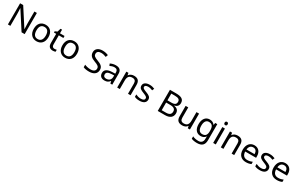

<svg xmlns="http://www.w3.org/2000/svg" viewBox="360 -3055 8705 5613"><g transform="rotate(30 4712.0 -248.5)"><path d="M663 0V-714H579V-311C579 -246 584 -155 586 -123H582L201 -714H97V0H180V-399C180 -472 175 -546 172 -593H176L558 0Z M1311 -269C1311 -446 1209 -546 1064 -546C910 -546 815 -446 815 -269C815 -91 919 10 1061 10C1214 10 1311 -91 1311 -269ZM906 -269C906 -396 953 -472 1062 -472C1171 -472 1220 -396 1220 -269C1220 -142 1171 -63 1063 -63C954 -63 906 -142 906 -269Z M1629 -62C1580 -62 1545 -93 1545 -158V-468H1700V-536H1545V-659H1493L1458 -545L1381 -510V-468H1457V-156C1457 -26 1530 10 1614 10C1646 10 1685 3 1704 -6V-73C1687 -67 1655 -62 1629 -62Z M2277 -269C2277 -446 2175 -546 2030 -546C1876 -546 1781 -446 1781 -269C1781 -91 1885 10 2027 10C2180 10 2277 -91 2277 -269ZM1872 -269C1872 -396 1919 -472 2028 -472C2137 -472 2186 -396 2186 -269C2186 -142 2137 -63 2029 -63C1920 -63 1872 -142 1872 -269Z M3093 -191C3093 -303 3024 -350 2898 -397C2782 -440 2742 -469 2742 -541C2742 -603 2788 -645 2877 -645C2939 -645 2998 -628 3048 -607L3076 -684C3022 -708 2957 -724 2879 -724C2744 -724 2651 -655 2651 -542C2651 -431 2713 -374 2835 -330C2964 -283 3003 -253 3003 -183C3003 -112 2948 -68 2842 -68C2766 -68 2690 -89 2642 -110V-24C2687 -2 2758 10 2838 10C2994 10 3093 -64 3093 -191Z M3428 -545C3358 -545 3292 -524 3245 -499L3272 -433C3316 -454 3367 -474 3423 -474C3493 -474 3534 -444 3534 -355V-323L3443 -320C3268 -315 3186 -256 3186 -149C3186 -40 3258 10 3355 10C3445 10 3488 -17 3535 -76H3539L3556 0H3620V-365C3620 -490 3558 -545 3428 -545ZM3454 -259 3533 -262V-214C3533 -110 3465 -61 3375 -61C3317 -61 3277 -88 3277 -148C3277 -216 3320 -254 3454 -259Z M4044 -546C3976 -546 3910 -519 3875 -463H3870L3857 -536H3786V0H3874V-278C3874 -403 3912 -472 4031 -472C4113 -472 4151 -429 4151 -343V0H4238V-349C4238 -487 4172 -546 4044 -546Z M4753 -148C4753 -234 4694 -269 4592 -307C4489 -346 4454 -364 4454 -409C4454 -449 4493 -474 4565 -474C4617 -474 4667 -459 4712 -440L4742 -510C4692 -532 4636 -546 4571 -546C4451 -546 4370 -495 4370 -404C4370 -316 4432 -284 4536 -244C4641 -204 4668 -180 4668 -140C4668 -92 4630 -61 4541 -61C4478 -61 4413 -83 4371 -104V-24C4412 -2 4464 10 4539 10C4670 10 4753 -44 4753 -148Z M5359 -714H5155V0H5406C5559 0 5654 -73 5654 -203C5654 -314 5584 -359 5494 -374V-379C5582 -395 5630 -453 5630 -537C5630 -667 5537 -714 5359 -714ZM5377 -410H5245V-637H5363C5484 -637 5537 -605 5537 -527C5537 -450 5499 -410 5377 -410ZM5245 -335H5382C5514 -335 5558 -285 5558 -210C5558 -130 5515 -76 5389 -76H5245Z M6241 -536H6153V-257C6153 -132 6114 -63 5995 -63C5914 -63 5876 -105 5876 -191V-536H5787V-185C5787 -49 5853 10 5982 10C6051 10 6117 -15 6152 -71H6156L6169 0H6241Z M6601 -546C6463 -546 6381 -438 6381 -267C6381 -92 6463 10 6602 10C6675 10 6731 -16 6768 -71H6772C6771 -59 6769 -21 6769 -5V16C6769 110 6713 167 6621 167C6544 167 6474 152 6423 125V206C6474 229 6538 240 6616 240C6780 240 6856 162 6856 9V-536H6786L6774 -465H6769C6729 -520 6671 -546 6601 -546ZM6613 -472C6721 -472 6770 -413 6770 -267V-246C6770 -117 6723 -62 6615 -62C6521 -62 6472 -134 6472 -266C6472 -398 6523 -472 6613 -472Z M7071 -737C7042 -737 7019 -720 7019 -681C7019 -643 7042 -625 7071 -625C7098 -625 7122 -643 7122 -681C7122 -720 7098 -737 7071 -737ZM7114 -536H7026V0H7114Z M7542 -546C7474 -546 7408 -519 7373 -463H7368L7355 -536H7284V0H7372V-278C7372 -403 7410 -472 7529 -472C7611 -472 7649 -429 7649 -343V0H7736V-349C7736 -487 7670 -546 7542 -546Z M8109 -546C7967 -546 7872 -440 7872 -264C7872 -85 7977 10 8130 10C8203 10 8251 -1 8306 -25V-102C8250 -78 8202 -65 8134 -65C8027 -65 7966 -130 7963 -251H8330V-304C8330 -450 8246 -546 8109 -546ZM8108 -474C8197 -474 8237 -412 8238 -321H7965C7974 -417 8024 -474 8108 -474Z M8815 -148C8815 -234 8756 -269 8654 -307C8551 -346 8516 -364 8516 -409C8516 -449 8555 -474 8627 -474C8679 -474 8729 -459 8774 -440L8804 -510C8754 -532 8698 -546 8633 -546C8513 -546 8432 -495 8432 -404C8432 -316 8494 -284 8598 -244C8703 -204 8730 -180 8730 -140C8730 -92 8692 -61 8603 -61C8540 -61 8475 -83 8433 -104V-24C8474 -2 8526 10 8601 10C8732 10 8815 -44 8815 -148Z M9152 -546C9010 -546 8915 -440 8915 -264C8915 -85 9020 10 9173 10C9246 10 9294 -1 9349 -25V-102C9293 -78 9245 -65 9177 -65C9070 -65 9009 -130 9006 -251H9373V-304C9373 -450 9289 -546 9152 -546ZM9151 -474C9240 -474 9280 -412 9281 -321H9008C9017 -417 9067 -474 9151 -474Z"/></g></svg>

Font: Noto Sans Buginese
Style: Regular
Weight: 400
Designer: Monotype Design Team
Foundry: Monotype Imaging Inc.
Version: Version 2.002